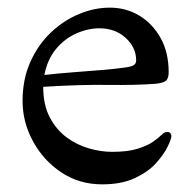

<svg xmlns="http://www.w3.org/2000/svg" viewBox="-20 -469 506 502"><path d="M387 -250Q335 -246 262 -247Q189 -248 93 -242Q93 -195 110 -162.5Q127 -130 154 -110Q181 -90 212.5 -81Q244 -72 273 -72Q314 -72 339.5 -80Q365 -88 379.5 -98Q394 -108 402 -116Q410 -124 417 -124Q428 -124 428 -112Q428 -106 418.5 -86Q409 -66 388.5 -43Q368 -20 333 -3.5Q298 13 247 13Q187 13 140 -18.5Q93 -50 66 -100Q39 -150 39 -205Q39 -262 59.5 -307.5Q80 -353 113.5 -384.5Q147 -416 187 -432.5Q227 -449 267 -449Q310 -449 344.5 -428Q379 -407 400 -369.5Q421 -332 421 -280Q421 -264 414 -258Q407 -252 387 -250ZM240 -395Q210 -395 179.5 -381.5Q149 -368 126.5 -341Q104 -314 96 -273Q131 -277 171 -280Q211 -283 247 -286Q283 -289 303 -292Q321 -294 328.5 -298Q336 -302 336 -311Q336 -345 308.5 -370Q281 -395 240 -395Z"/></svg>

Font: Sedan
Style: Regular
Weight: 400
Designer: Sebastian Salazar
Foundry: Sebastian Salazar
Version: Version 1.100; ttfautohint (v1.8.4.7-5d5b)